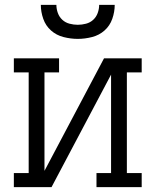

<svg xmlns="http://www.w3.org/2000/svg" viewBox="-20 -770 640 790"><path d="M37 0V-58H98V-472H37V-530H223V-472H163V-67L408 -530H563V-472H502V-58H563V0H377V-58H437V-463L192 0ZM300 -610Q271 -610 241.5 -617.5Q212 -625 190 -644.5Q168 -664 158 -692.5Q148 -721 148 -750H212Q212 -733 218 -716.5Q224 -700 236.5 -688.5Q249 -677 266 -672.5Q283 -668 300 -668Q317 -668 334 -672.5Q351 -677 363.5 -688.5Q376 -700 382 -716.5Q388 -733 388 -750H452Q452 -721 442 -692.5Q432 -664 410 -644.5Q388 -625 358.5 -617.5Q329 -610 300 -610Z"/></svg>

Font: Iosevka Curly Slab LtEx
Style: Regular
Weight: 300
Width: 7
Monospace: yes
Designer: Belleve Invis
Foundry: Belleve Invis
Version: Version 11.1.0; ttfautohint (v1.8.3)